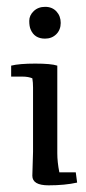

<svg xmlns="http://www.w3.org/2000/svg" viewBox="-20 -549 258 573"><path d="M71.4 -461.2Q67.3 -470.4 67.3 -486.7Q67.3 -503.1 80.6 -515.8Q93.9 -528.6 114.8 -528.6Q135.7 -528.6 148.5 -514.8Q161.2 -501 161.2 -480.6Q161.2 -460.2 148 -446.9Q134.7 -433.7 114.3 -433.7Q82.7 -433.7 71.4 -461.2ZM151 -91.8Q151 -65.3 157.1 -34.7H206.1L210.2 -4.1Q173.5 4.1 125 4.1Q76.5 4.1 76.5 -24.5L78.6 -95.9V-287.8Q78.6 -303.1 76.5 -315.3Q64.3 -320.4 46.9 -320.4H13.3V-353.1Q37.8 -359.2 85.2 -359.2Q132.7 -359.2 151 -353.1Z"/></svg>

Font: Suravaram
Style: Regular
Weight: 400
Designer: Purushoth Kumar Guthula
Foundry: SiliconAndhra, USA.
Version: Version 1.0.4; ttfautohint (v1.2.42-39fb)